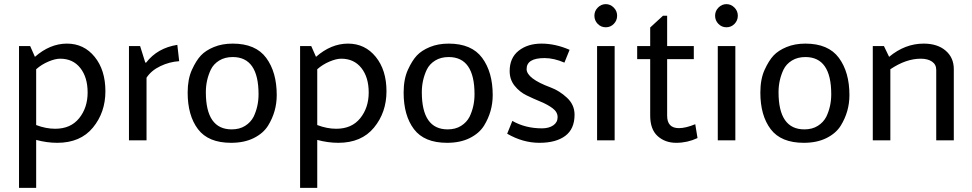

<svg xmlns="http://www.w3.org/2000/svg" viewBox="-20 -679 4703 929"><path d="M247 -56Q322 -56 363 -107Q404 -158 404 -231.5Q404 -305 368.5 -350Q333 -395 271 -395Q247 -395 214 -381Q181 -367 155 -344V-74Q202 -56 247 -56ZM155 230H72V-456H126L149 -404Q222 -468 304 -468Q386 -468 438 -404Q490 -340 490 -237.5Q490 -135 429.5 -61.5Q369 12 257 12Q207 12 155 -2Z M604 -456H658L683 -376H687Q742 -447 838 -462L847 -383Q800 -380 756 -359Q712 -338 689 -303V0H604Z M1106 -403Q1068 -403 1040.5 -386Q1013 -369 1000 -342Q976 -291 976 -233Q976 -53 1101 -53Q1139 -53 1166 -70Q1193 -87 1207 -114Q1231 -164 1231 -223Q1231 -403 1106 -403ZM1106 -468Q1217 -468 1268 -399Q1319 -330 1319 -219Q1319 -139 1277 -71Q1254 -34 1208 -11Q1162 12 1098 12Q988 12 938 -54Q888 -120 888 -231Q888 -296 908.5 -341Q929 -386 952 -410.5Q975 -435 1015 -451.5Q1055 -468 1106 -468Z M1607 -56Q1682 -56 1723 -107Q1764 -158 1764 -231.5Q1764 -305 1728.5 -350Q1693 -395 1631 -395Q1607 -395 1574 -381Q1541 -367 1515 -344V-74Q1562 -56 1607 -56ZM1515 230H1432V-456H1486L1509 -404Q1582 -468 1664 -468Q1746 -468 1798 -404Q1850 -340 1850 -237.5Q1850 -135 1789.5 -61.5Q1729 12 1617 12Q1567 12 1515 -2Z M2151 -403Q2113 -403 2085.5 -386Q2058 -369 2045 -342Q2021 -291 2021 -233Q2021 -53 2146 -53Q2184 -53 2211 -70Q2238 -87 2252 -114Q2276 -164 2276 -223Q2276 -403 2151 -403ZM2151 -468Q2262 -468 2313 -399Q2364 -330 2364 -219Q2364 -139 2322 -71Q2299 -34 2253 -11Q2207 12 2143 12Q2033 12 1983 -54Q1933 -120 1933 -231Q1933 -296 1953.5 -341Q1974 -386 1997 -410.5Q2020 -435 2060 -451.5Q2100 -468 2151 -468Z M2711 -376Q2660 -398 2615 -398Q2528 -398 2528 -345Q2528 -299 2644 -256Q2687 -240 2723.5 -206Q2760 -172 2760 -124Q2760 -55 2715 -21.5Q2670 12 2590 12Q2510 12 2434 -32L2459 -94Q2522 -58 2602 -58Q2636 -58 2657 -72.5Q2678 -87 2678 -112Q2678 -137 2654 -155Q2630 -173 2596 -187Q2562 -201 2528 -217.5Q2494 -234 2470 -264Q2446 -294 2446 -335Q2446 -399 2489.5 -433.5Q2533 -468 2600 -468Q2667 -468 2736 -438Z M2950 -563.5Q2934 -547 2911 -547Q2888 -547 2872 -563.5Q2856 -580 2856 -603Q2856 -626 2872.5 -642.5Q2889 -659 2911 -659Q2933 -659 2949.5 -642.5Q2966 -626 2966 -603Q2966 -580 2950 -563.5ZM2869 -456H2954V0H2869Z M3208 -393V-119Q3208 -59 3265 -59Q3298 -59 3344 -78L3355 -11Q3306 12 3252 12Q3198 12 3162 -20.5Q3126 -53 3126 -120V-393H3063V-456H3126V-546L3188 -603H3208V-456H3337V-393Z M3534 -563.5Q3518 -547 3495 -547Q3472 -547 3456 -563.5Q3440 -580 3440 -603Q3440 -626 3456.5 -642.5Q3473 -659 3495 -659Q3517 -659 3533.5 -642.5Q3550 -626 3550 -603Q3550 -580 3534 -563.5ZM3453 -456H3538V0H3453Z M3877 -403Q3839 -403 3811.5 -386Q3784 -369 3771 -342Q3747 -291 3747 -233Q3747 -53 3872 -53Q3910 -53 3937 -70Q3964 -87 3978 -114Q4002 -164 4002 -223Q4002 -403 3877 -403ZM3877 -468Q3988 -468 4039 -399Q4090 -330 4090 -219Q4090 -139 4048 -71Q4025 -34 3979 -11Q3933 12 3869 12Q3759 12 3709 -54Q3659 -120 3659 -231Q3659 -296 3679.5 -341Q3700 -386 3723 -410.5Q3746 -435 3786 -451.5Q3826 -468 3877 -468Z M4595 -345V0H4510V-341Q4510 -367 4489.5 -381Q4469 -395 4435 -395Q4364 -395 4288 -344V0H4203V-456H4257L4282 -404Q4359 -468 4449 -468Q4516 -468 4555.5 -434Q4595 -400 4595 -345Z"/></svg>

Font: Average Sans
Style: Regular
Weight: 400
Designer: Eduardo Rodriguez Tunni
Foundry: Eduardo Rodriguez Tunni
Version: Version 1.002